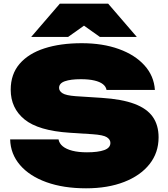

<svg xmlns="http://www.w3.org/2000/svg" viewBox="-20 -1002 910 1040"><path d="M35 -247H297Q301 -225 320 -209.5Q339 -194 372 -185.5Q405 -177 451 -177Q511 -177 544.5 -189Q578 -201 578 -228Q578 -246 559 -258.5Q540 -271 481 -275L357 -283Q188 -294 113 -355Q38 -416 38 -516Q38 -600 86 -656Q134 -712 220.5 -740Q307 -768 423 -768Q536 -768 623.5 -736.5Q711 -705 762.5 -648Q814 -591 819 -515H557Q554 -533 537.5 -546Q521 -559 491 -566Q461 -573 418 -573Q363 -573 331.5 -562Q300 -551 300 -526Q300 -509 318.5 -497Q337 -485 390 -481L530 -472Q640 -465 708 -439.5Q776 -414 807.5 -369Q839 -324 839 -258Q839 -175 790 -113Q741 -51 652.5 -16.5Q564 18 446 18Q324 18 232 -15Q140 -48 88.5 -108Q37 -168 35 -247ZM304 -982H566L721 -802H521L435 -863L349 -802H149Z"/></svg>

Font: Bounded
Style: Regular
Weight: 900
Designer: Vlad Churkin
Version: Version 1.0